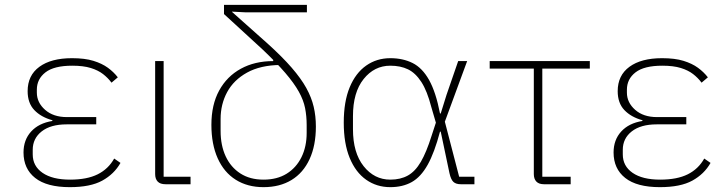

<svg xmlns="http://www.w3.org/2000/svg" viewBox="-20 -760 2998 792"><path d="M451 -106 477 -88Q451 -42 402 -15Q353 12 268 12Q173 12 125 -26Q77 -64 77 -131Q77 -183 108.5 -217.5Q140 -252 196 -261V-264Q149 -277 121.5 -306Q94 -335 94 -384Q94 -449 142.5 -484.5Q191 -520 277 -520Q330 -520 365.5 -509Q401 -498 425 -480.5Q449 -463 466 -441L440 -419Q425 -439 405 -454.5Q385 -470 354.5 -479.5Q324 -489 278 -489Q203 -489 167.5 -461.5Q132 -434 132 -390V-378Q132 -337 166 -307Q200 -277 256 -277H377V-247H255Q189 -247 152 -218Q115 -189 115 -142V-123Q115 -75 155.5 -47Q196 -19 269 -19Q339 -19 383 -41Q427 -63 451 -106Z M766 -31V0H663Q641 0 630.5 -11Q620 -22 620 -42V-508H655V-31Z M1136 -492Q1054 -491 999 -460.5Q944 -430 917 -380Q890 -330 890 -269V-220Q890 -160 911 -115Q932 -70 971.5 -44.5Q1011 -19 1067 -19Q1123 -19 1162.5 -43.5Q1202 -68 1223.5 -111.5Q1245 -155 1245 -212V-244Q1245 -281 1238.5 -314Q1232 -347 1212.5 -382Q1193 -417 1157 -459Q1121 -501 1063 -556L904 -702V-740H1246V-709H995L937 -712V-711L1083 -581Q1144 -526 1183 -481Q1222 -436 1243.5 -397Q1265 -358 1274 -319.5Q1283 -281 1283 -238Q1283 -160 1257 -103.5Q1231 -47 1182.5 -17.5Q1134 12 1067 12Q1001 12 952.5 -18.5Q904 -49 878 -107Q852 -165 852 -245Q852 -328 884 -386.5Q916 -445 973.5 -476.5Q1031 -508 1107 -508V-520Z M1937 -31V0H1881Q1861 0 1850.5 -9.5Q1840 -19 1834 -46L1798 -217H1795Q1772 -130 1744 -80Q1716 -30 1678.5 -9Q1641 12 1590 12Q1534 12 1490.5 -18.5Q1447 -49 1422.5 -108.5Q1398 -168 1398 -254Q1398 -341 1422.5 -400Q1447 -459 1490.5 -489.5Q1534 -520 1590 -520Q1642 -520 1682 -500Q1722 -480 1750 -430Q1778 -380 1795 -292H1798L1822 -369L1870 -508H1907L1815 -258L1874 -31ZM1590 -19Q1632 -19 1662.5 -36Q1693 -53 1716 -92.5Q1739 -132 1760 -199L1778 -254L1759 -319Q1742 -385 1718 -422Q1694 -459 1663 -474Q1632 -489 1590 -489Q1524 -489 1480 -434Q1436 -379 1436 -281V-227Q1436 -130 1480 -74.5Q1524 -19 1590 -19Z M2334 0H2224Q2203 0 2192.5 -11Q2182 -22 2182 -42V-477H2000V-508H2413V-477H2217V-31H2334Z M2885 -106 2911 -88Q2885 -42 2836 -15Q2787 12 2702 12Q2607 12 2559 -26Q2511 -64 2511 -131Q2511 -183 2542.5 -217.5Q2574 -252 2630 -261V-264Q2583 -277 2555.5 -306Q2528 -335 2528 -384Q2528 -449 2576.5 -484.5Q2625 -520 2711 -520Q2764 -520 2799.5 -509Q2835 -498 2859 -480.5Q2883 -463 2900 -441L2874 -419Q2859 -439 2839 -454.5Q2819 -470 2788.5 -479.5Q2758 -489 2712 -489Q2637 -489 2601.5 -461.5Q2566 -434 2566 -390V-378Q2566 -337 2600 -307Q2634 -277 2690 -277H2811V-247H2689Q2623 -247 2586 -218Q2549 -189 2549 -142V-123Q2549 -75 2589.5 -47Q2630 -19 2703 -19Q2773 -19 2817 -41Q2861 -63 2885 -106Z"/></svg>

Font: IBM Plex Sans ExtraLight
Style: Regular
Weight: 250
Designer: Mike Abbink, Paul van der Laan, Pieter van Rosmalen
Foundry: Bold Monday
Version: Version 3.201